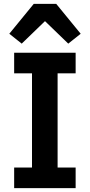

<svg xmlns="http://www.w3.org/2000/svg" viewBox="-20 -970 463 990"><path d="M53 0V-106H145V-592H53V-698H370V-592H277V-106H370V0ZM270 -950 396 -796 332 -745 212 -861 92 -745 28 -796 154 -950Z"/></svg>

Font: IBM Plex Sans Arabic SemiBold
Style: Regular
Weight: 600
Designer: Mike Abbink, Paul van der Laan, Pieter van Rosmalen, Wael Morcos, Khajak Apelian
Foundry: Bold Monday
Version: Version 1.1